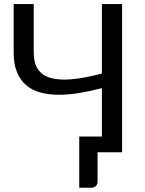

<svg xmlns="http://www.w3.org/2000/svg" viewBox="-20 -736 701 928"><path d="M570 -716.5V0H451.5V142.5Q451.5 155.5 443 163.5Q434.5 171.5 420.5 171.5H363V-76H472.5V-310Q415.5 -295 361.5 -286.2Q307.5 -277.5 260.2 -278Q213 -278.5 173.5 -289.5Q134 -300.5 105.8 -324.8Q77.5 -349 61.8 -387.8Q46 -426.5 46 -482.5V-716.5H143V-482Q143 -432.5 163 -402Q183 -371.5 224 -359.5Q265 -347.5 326.8 -353Q388.5 -358.5 472.5 -380.5V-716.5Z"/></svg>

Font: Lato
Style: Regular
Weight: 400
Designer: Lukasz Dziedzic with Adam Twardoch and Botio Nikoltchev
Foundry: tyPoland Lukasz Dziedzic
Version: Version 2.015; 2015-08-06; http://www.latofonts.com/